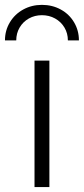

<svg xmlns="http://www.w3.org/2000/svg" viewBox="-30 -761 341 781"><path d="M110.4 -514.6H170.9V0H110.4ZM291 -596.7H246.1Q246.1 -625.5 232.2 -648.9Q218.3 -672.4 194.1 -685.8Q169.9 -699.2 140.6 -699.2Q111.3 -699.2 87.4 -685.8Q63.5 -672.4 49.8 -648.9Q36.1 -625.5 36.1 -596.7H-9.8Q-9.8 -637.2 10.3 -670.4Q30.3 -703.6 64.7 -722.4Q99.1 -741.2 140.6 -741.2Q182.6 -741.2 217 -722.4Q251.5 -703.6 271.2 -670.4Q291 -637.2 291 -596.7Z"/></svg>

Font: Reddit Sans Chocolate Light
Style: Regular
Weight: 300
Designer: Stephen Hutchings
Foundry: Reddit
Version: Version 1.013